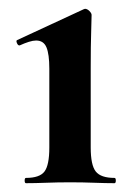

<svg xmlns="http://www.w3.org/2000/svg" viewBox="-20 -416 303 436"><path d="M39 0Q36 0 36 -6Q36 -12 39 -12Q70 -12 81 -26.5Q92 -41 92 -81V-260Q92 -293 85.5 -308.5Q79 -324 62 -324Q55 -324 45.5 -321Q36 -318 25 -313Q21 -312 18.5 -318Q16 -324 19 -325L170 -395Q172 -396 173 -396Q178 -396 183 -391Q188 -386 188 -382Q188 -370 187 -342Q186 -314 186 -262V-81Q186 -41 197.5 -26.5Q209 -12 240 -12Q243 -12 243 -6Q243 0 240 0Q220 0 194 -1Q168 -2 139 -2Q111 -2 85 -1Q59 0 39 0Z"/></svg>

Font: Cormorant Garamond Light
Style: Bold
Weight: 700
Version: Version 4.001